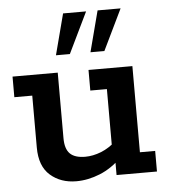

<svg xmlns="http://www.w3.org/2000/svg" viewBox="-48 -661 633 715"><g transform="rotate(-5 268.5 -303.5)"><path d="M209 10Q151 10 112 -24Q73 -58 73 -128V-322H6V-399H175V-154Q175 -114 193 -96Q211 -78 250 -78Q279 -78 309.5 -90Q340 -102 371 -130L352 -97V-322H290V-399H454V-77H511V0H360V-61L380 -64Q342 -26 297.5 -8Q253 10 209 10ZM174 -464 214 -617H300L226 -464ZM303 -464 343 -617H429L355 -464Z"/></g></svg>

Font: Rokkitt SemiBold SemiBold
Style: Regular
Weight: 600
Version: Version 3.103